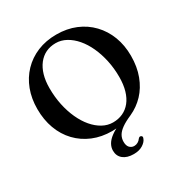

<svg xmlns="http://www.w3.org/2000/svg" viewBox="-207 -877 1204 1255"><g transform="rotate(-30 395.0 -249.0)"><path d="M393 -714.5Q472.5 -714.5 537.5 -687.5Q602.5 -660.5 649.5 -611.2Q696.5 -562 721.8 -495.8Q747 -429.5 747 -350.5Q747 -267.5 722 -201.2Q697 -135 652.8 -88.2Q608.5 -41.5 550 -15Q502.5 5.5 474.8 25.5Q447 45.5 435.2 66.8Q423.5 88 423.5 113Q423.5 142 437.2 156.8Q451 171.5 471.5 171.5Q486 171.5 499 164.2Q512 157 520.5 144.5Q525 139.5 529 137.5Q533 135.5 538.5 137Q544 138 547.5 143.8Q551 149.5 546.5 159Q539 181 511.5 198.5Q484 216 442.5 216Q392 216 363.2 192.5Q334.5 169 334.5 128.5Q334.5 103.5 348 80.2Q361.5 57 390.5 35.8Q419.5 14.5 465 -4.5L457 9.5Q437 12.5 422.8 13.8Q408.5 15 395.5 15Q316 15 251.2 -12Q186.5 -39 139.5 -88.2Q92.5 -137.5 67.5 -205Q42.5 -272.5 42.5 -354Q42.5 -432.5 67.2 -498.2Q92 -564 138.5 -612.5Q185 -661 249.5 -687.8Q314 -714.5 393 -714.5ZM611.5 -269Q611.5 -333.5 598.8 -393Q586 -452.5 563 -502.8Q540 -553 508.5 -589.8Q477 -626.5 439.5 -647.2Q402 -668 361 -668Q319.5 -668 286.2 -652Q253 -636 229 -605.2Q205 -574.5 192.2 -531Q179.5 -487.5 179.5 -432.5Q179.5 -366 192.2 -306Q205 -246 228 -195.8Q251 -145.5 282.2 -108.8Q313.5 -72 350.8 -51.5Q388 -31 428.5 -31Q469.5 -31 503.2 -46.5Q537 -62 561.2 -92.2Q585.5 -122.5 598.5 -167Q611.5 -211.5 611.5 -269Z"/></g></svg>

Font: Fraunces Medium
Style: Regular
Weight: 500
Version: Version 1.000;[b76b70a41]